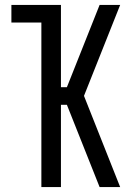

<svg xmlns="http://www.w3.org/2000/svg" viewBox="-20 -755 565 775"><path d="M465 0H382L250 -332H226V0H147V-664H26V-735H226V-403H250L382 -735H465L319 -368Z"/></svg>

Font: Iosevka Pride
Style: Regular
Weight: 400
Monospace: yes
Designer: Belleve Invis
Foundry: Belleve Invis
Version: Version 30.3.1; ttfautohint (v1.8.4)